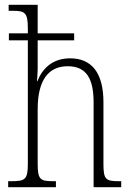

<svg xmlns="http://www.w3.org/2000/svg" viewBox="-20 -780 549 800"><path d="M14 0H213V-25H205C148 -25 137 -30 137 -98V-325C137 -445 181 -504 262 -504C341 -504 370 -451 370 -353V0H485V-25H476C420 -25 411 -32 411 -98V-354C411 -479 360 -537 272 -537C196 -537 155 -491 136 -442H134C135 -456 137 -476 137 -493V-612H289V-641H137V-760H16V-735H33C84 -735 96 -728 96 -661V-641H17V-612H96V-99C96 -31 85 -25 26 -25H14Z"/></svg>

Font: Noto Serif Hebrew Condensed ExtraLight
Style: Regular
Weight: 200
Width: 3
Designer: Monotype Design Team
Foundry: Monotype Imaging Inc.
Version: Version 2.004